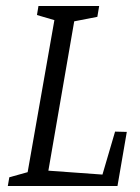

<svg xmlns="http://www.w3.org/2000/svg" viewBox="-20 -619 467 639"><path d="M402 -180 371 0H6L11 -29L72 -46L161 -552L103 -569L108 -599H310L304 -563L227 -548L141 -51L321 -38L363 -181Z"/></svg>

Font: Grenze Light
Style: Italic
Weight: 300
Italic angle: -10°
Designer: Renata Polastri
Foundry: Omnibus-Type
Version: Version 1.002; ttfautohint (v1.8)